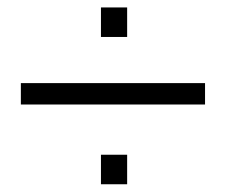

<svg xmlns="http://www.w3.org/2000/svg" viewBox="-20 -591 608 508"><path d="M522.5 -314.5H35.2V-371.1H522.5ZM316.4 -493.2H247.1V-571.3H316.4ZM316.4 -103.5H247.1V-181.6H316.4Z"/></svg>

Font: Roboto Web
Style: Light
Weight: 300
Designer: Google
Version: Version 1.200310; 2013